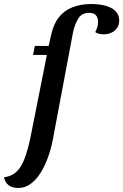

<svg xmlns="http://www.w3.org/2000/svg" viewBox="-125 -740 615 958"><path d="M-34.3 198Q-63.3 198 -81.8 184.2Q-100.3 170.3 -105 144.3Q-77.7 141.2 -57.7 128.4Q-37.7 115.7 -23 92.9Q-8.3 70.2 3.4 35.3Q15.2 0.5 25.7 -47.7L108.8 -465.8H39.7L48.7 -510.8H117.8L129.7 -564.2Q141.5 -619 168.2 -653.1Q195 -687.2 236.5 -703.6Q278 -720 332.2 -720Q359.5 -720 384.6 -715.3Q409.7 -710.7 428.7 -700.9Q447.7 -691.2 458.7 -675.5Q469.7 -659.8 469.7 -637.8Q469.7 -615.5 458.8 -600Q447.8 -584.5 430.6 -576.7Q413.3 -568.8 392.3 -568.8Q381.5 -568.8 369.6 -571.3Q357.7 -573.8 350.2 -580Q356.3 -591.2 360.2 -603.6Q364.2 -616 364.2 -629.8Q364.2 -651.3 353.8 -663.7Q343.3 -676 320.2 -676Q282.7 -676 265 -646.5Q247.3 -617 239.3 -578L138.7 -44.3Q130.3 0 115.1 43.2Q99.8 86.3 78.2 121.2Q56.7 156.2 28.4 177.1Q0.2 198 -34.3 198Z"/></svg>

Font: Sansita Swashed Light
Style: Regular
Weight: 300
Designer: Pablo Cosgaya
Foundry: Omnibus-Type
Version: Version 1.003